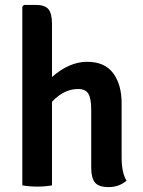

<svg xmlns="http://www.w3.org/2000/svg" viewBox="-20 -756 583 783"><path d="M476 -335V-113Q476 -52 496 -19Q465 7 423.5 7Q382 7 367 -12Q352 -31 352 -71V-308Q352 -354 340.5 -373.5Q329 -393 298 -393Q241 -393 192 -341V0Q164 5 132.5 5Q101 5 71 0V-729L78 -736H125Q163 -736 177.5 -718.5Q192 -701 192 -659V-442Q263 -504 335 -504Q407 -504 441.5 -457.5Q476 -411 476 -335Z"/></svg>

Font: Signika Negative
Style: Semibold
Weight: 600
Designer: Anna Giedrys
Foundry: Anna Giedrys
Version: Version 1.001